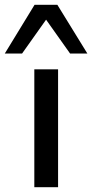

<svg xmlns="http://www.w3.org/2000/svg" viewBox="-53 -780 384 800"><path d="M90 0V-491H189V0ZM-33 -557 91 -760H186L311 -557H239L139 -698L39 -557Z"/></svg>

Font: Nunito Sans 10pt SemiExpanded Medium
Style: Regular
Weight: 500
Width: 6
Designer: Vernon Adams
Foundry: Vernon Adams
Version: Version 3.101;gftools[0.9.27]